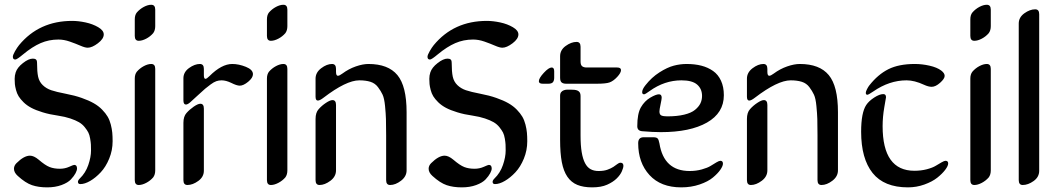

<svg xmlns="http://www.w3.org/2000/svg" viewBox="-20 -790 4545 825"><path d="M262.2 -387.2Q300.8 -379.9 331.3 -369.1Q361.8 -358.4 382.8 -346.4Q403.8 -334.5 418.9 -318.8Q434.1 -303.2 442.6 -288.6Q451.2 -273.9 456.1 -254.9Q460.9 -235.8 462.4 -220Q463.9 -204.1 463.9 -183.1Q463.9 -144 449.2 -108.4Q434.6 -72.8 412.8 -49.6Q391.1 -26.4 367.7 -12.7Q344.2 1 325.2 1Q314.9 1 314.9 -8.8Q314.9 -15.1 322.8 -22.9Q347.7 -46.9 359.4 -81.1Q371.1 -115.2 371.1 -143.1Q371.1 -159.7 370.6 -168.9Q370.1 -178.2 367.4 -194.3Q364.7 -210.4 359.6 -220.5Q354.5 -230.5 344.2 -243.4Q334 -256.3 319.3 -264.9Q304.7 -273.4 282 -281Q259.3 -288.6 230 -293Q192.9 -298.3 163.3 -307.4Q133.8 -316.4 114.5 -326.7Q95.2 -336.9 81.3 -350.6Q67.4 -364.3 60.1 -376.2Q52.7 -388.2 48.8 -403.3Q44.9 -418.5 43.9 -428.5Q43 -438.5 43 -451.2Q43 -465.8 47.4 -479Q54.2 -500 78.6 -519Q103 -538.1 121.1 -538.1Q129.9 -538.1 134.5 -534.4Q139.2 -530.8 139.2 -519Q139.2 -481.9 143.8 -460.4Q148.4 -439 163.6 -424.3Q178.7 -409.7 200.2 -402.3Q221.7 -395 262.2 -387.2ZM182.6 15.1Q145.5 15.1 117.4 5.6Q89.4 -3.9 56.2 -34.2Q40 -48.8 40 -64.9Q40 -78.1 50.8 -88.9Q83 -121.1 108.9 -121.1Q125.5 -121.1 146 -104Q174.3 -79.6 193.1 -72.3Q211.9 -64.9 237.3 -64.9Q258.8 -64.9 277.1 -73.2Q295.4 -81.5 298.8 -81.5Q311 -81.5 311 -65.9Q311 -58.1 304.7 -45.9Q298.3 -33.7 284.9 -19.3Q271.5 -4.9 244.4 5.1Q217.3 15.1 182.6 15.1ZM425.8 -642.1Q425.8 -623 400.6 -604Q375.5 -585 356.9 -585Q345.2 -585 325.2 -593.8Q305.2 -602.5 280 -611.3Q254.9 -620.1 231 -620.1Q189.9 -620.1 154.5 -604.7Q119.1 -589.4 79.1 -556.2Q52.7 -534.2 45.9 -534.2Q35.2 -534.2 35.2 -545.9Q35.2 -553.7 44.4 -569.8Q53.7 -585.9 62 -596.2Q147.9 -700.2 290 -700.2Q316.9 -700.2 347.7 -693.6Q378.4 -687 402.1 -673.1Q425.8 -659.2 425.8 -642.1Z M647 -494.1V-58.1Q647 -39.6 638.2 -27.8Q625.5 -13.2 608.2 -4.2Q590.8 4.9 576.2 4.9Q559.1 4.9 559.1 -16.1V-452.1Q559.1 -470.7 567.9 -481.9Q580.6 -496.6 597.9 -505.9Q615.2 -515.1 629.9 -515.1Q647 -515.1 647 -494.1ZM647 -748.5V-677.7Q647 -659.2 638.2 -647.5Q625.5 -632.8 608.2 -623.8Q590.8 -614.7 576.2 -614.7Q559.1 -614.7 559.1 -635.7V-706.5Q559.1 -725.6 567.9 -736.3Q580.6 -751 597.9 -760.3Q615.2 -769.5 629.9 -769.5Q647 -769.5 647 -748.5Z M768.1 -16.1V-262.2Q768.1 -289.6 781.2 -304.2Q794.4 -319.3 812.5 -331.8Q830.6 -344.2 840.8 -344.2Q856 -344.2 856 -323.2V-56.6Q856 -29.8 832 -12.5Q808.1 4.9 785.2 4.9Q768.1 4.9 768.1 -16.1ZM978 -515.1Q1005.9 -515.1 1036.4 -502.9Q1066.9 -490.7 1066.9 -471.2Q1066.9 -455.6 1046.4 -438.7Q1025.9 -421.9 1010.3 -421.9Q997.1 -421.9 973.1 -434.1Q950.7 -444.8 932.1 -444.8Q920.4 -444.8 909.7 -441.2Q898.9 -437.5 884.8 -427Q870.6 -416.5 861.6 -408.9Q852.5 -401.4 830.8 -381.1Q809.1 -360.8 796.9 -350.1Q786.1 -340.8 778.8 -340.8Q768.1 -340.8 768.1 -358.9V-453.6Q768.1 -480 792.2 -497.6Q816.4 -515.1 838.9 -515.1Q856 -515.1 856 -494.1V-466.8Q856 -451.2 862.8 -451.2Q868.2 -451.2 879.9 -462.9Q932.1 -515.1 978 -515.1Z M1214.8 -494.1V-58.1Q1214.8 -39.6 1206.1 -27.8Q1193.4 -13.2 1176 -4.2Q1158.7 4.9 1144 4.9Q1127 4.9 1127 -16.1V-452.1Q1127 -470.7 1135.7 -481.9Q1148.4 -496.6 1165.8 -505.9Q1183.1 -515.1 1197.8 -515.1Q1214.8 -515.1 1214.8 -494.1ZM1214.8 -748.5V-677.7Q1214.8 -659.2 1206.1 -647.5Q1193.4 -632.8 1176 -623.8Q1158.7 -614.7 1144 -614.7Q1127 -614.7 1127 -635.7V-706.5Q1127 -725.6 1135.7 -736.3Q1148.4 -751 1165.8 -760.3Q1183.1 -769.5 1197.8 -769.5Q1214.8 -769.5 1214.8 -748.5Z M1335.9 -16.1V-278.8Q1335.9 -306.2 1349.1 -320.8Q1362.3 -335.9 1380.4 -347.9Q1398.4 -359.9 1408.7 -359.9Q1423.8 -359.9 1423.8 -338.9V-58.1Q1423.8 -31.2 1399.7 -13.2Q1375.5 4.9 1353 4.9Q1335.9 4.9 1335.9 -16.1ZM1450.7 -473.6Q1478.5 -494.1 1508.8 -504.6Q1539.1 -515.1 1563 -515.1Q1647.9 -515.1 1687.5 -467.5Q1727.1 -419.9 1727.1 -308.1V-58.1Q1727.1 -31.7 1703.1 -13.4Q1679.2 4.9 1656.2 4.9Q1639.2 4.9 1639.2 -16.1V-209Q1639.2 -254.9 1638.4 -278.3Q1637.7 -301.8 1634.5 -334.5Q1631.3 -367.2 1624 -383.1Q1616.7 -398.9 1604.2 -415.5Q1591.8 -432.1 1571.8 -438.5Q1551.8 -444.8 1523.9 -444.8Q1467.8 -444.8 1370.1 -370.1Q1354.5 -357.9 1345.7 -357.9Q1335.9 -357.9 1335.9 -374.5V-452.1Q1335.9 -478.5 1360.1 -496.8Q1384.3 -515.1 1406.7 -515.1Q1423.8 -515.1 1423.8 -494.1V-481.9Q1423.8 -464.4 1431.6 -464.4Q1438.5 -464.4 1450.7 -473.6Z M2043.9 -387.2Q2082.5 -379.9 2113 -369.1Q2143.6 -358.4 2164.6 -346.4Q2185.5 -334.5 2200.7 -318.8Q2215.8 -303.2 2224.4 -288.6Q2232.9 -273.9 2237.8 -254.9Q2242.7 -235.8 2244.1 -220Q2245.6 -204.1 2245.6 -183.1Q2245.6 -144 2231 -108.4Q2216.3 -72.8 2194.6 -49.6Q2172.9 -26.4 2149.4 -12.7Q2126 1 2106.9 1Q2096.7 1 2096.7 -8.8Q2096.7 -15.1 2104.5 -22.9Q2129.4 -46.9 2141.1 -81.1Q2152.8 -115.2 2152.8 -143.1Q2152.8 -159.7 2152.3 -168.9Q2151.9 -178.2 2149.2 -194.3Q2146.5 -210.4 2141.4 -220.5Q2136.2 -230.5 2126 -243.4Q2115.7 -256.3 2101.1 -264.9Q2086.4 -273.4 2063.7 -281Q2041 -288.6 2011.7 -293Q1974.6 -298.3 1945.1 -307.4Q1915.5 -316.4 1896.2 -326.7Q1877 -336.9 1863 -350.6Q1849.1 -364.3 1841.8 -376.2Q1834.5 -388.2 1830.6 -403.3Q1826.7 -418.5 1825.7 -428.5Q1824.7 -438.5 1824.7 -451.2Q1824.7 -465.8 1829.1 -479Q1835.9 -500 1860.4 -519Q1884.8 -538.1 1902.8 -538.1Q1911.6 -538.1 1916.3 -534.4Q1920.9 -530.8 1920.9 -519Q1920.9 -481.9 1925.5 -460.4Q1930.2 -439 1945.3 -424.3Q1960.4 -409.7 1981.9 -402.3Q2003.4 -395 2043.9 -387.2ZM1964.4 15.1Q1927.2 15.1 1899.2 5.6Q1871.1 -3.9 1837.9 -34.2Q1821.8 -48.8 1821.8 -64.9Q1821.8 -78.1 1832.5 -88.9Q1864.7 -121.1 1890.6 -121.1Q1907.2 -121.1 1927.7 -104Q1956.1 -79.6 1974.9 -72.3Q1993.7 -64.9 2019 -64.9Q2040.5 -64.9 2058.8 -73.2Q2077.1 -81.5 2080.6 -81.5Q2092.8 -81.5 2092.8 -65.9Q2092.8 -58.1 2086.4 -45.9Q2080.1 -33.7 2066.7 -19.3Q2053.2 -4.9 2026.1 5.1Q1999 15.1 1964.4 15.1ZM2207.5 -642.1Q2207.5 -623 2182.4 -604Q2157.2 -585 2138.7 -585Q2127 -585 2106.9 -593.8Q2086.9 -602.5 2061.8 -611.3Q2036.6 -620.1 2012.7 -620.1Q1971.7 -620.1 1936.3 -604.7Q1900.9 -589.4 1860.8 -556.2Q1834.5 -534.2 1827.6 -534.2Q1816.9 -534.2 1816.9 -545.9Q1816.9 -553.7 1826.2 -569.8Q1835.4 -585.9 1843.8 -596.2Q1929.7 -700.2 2071.8 -700.2Q2098.6 -700.2 2129.4 -693.6Q2160.2 -687 2183.8 -673.1Q2207.5 -659.2 2207.5 -642.1Z M2474.6 -377.9V-207Q2474.6 -165 2479.5 -136Q2484.4 -106.9 2493.9 -88.9Q2503.4 -70.8 2517.8 -63Q2532.2 -55.2 2551.8 -55.2Q2574.7 -55.2 2590.1 -60.8Q2605.5 -66.4 2615.7 -73Q2626 -79.6 2632.8 -85.2Q2639.6 -90.8 2646.5 -90.8Q2652.8 -90.8 2655.8 -87.2Q2658.7 -83.5 2658.7 -77.6Q2658.7 -69.3 2652.1 -54Q2645.5 -38.6 2629.9 -23.2Q2614.3 -7.8 2588.6 3.7Q2563 15.1 2524.4 15.1Q2486.8 15.1 2460.7 4.4Q2434.6 -6.3 2418 -30.5Q2401.4 -54.7 2394 -93.5Q2386.7 -132.3 2386.7 -189V-377.9Q2386.7 -388.7 2391.4 -394.3Q2396 -399.9 2403.1 -402.3Q2410.2 -404.8 2417.7 -404.8Q2425.3 -404.8 2431.2 -404.8Q2439.9 -404.8 2448 -404.1Q2456.1 -403.3 2461.9 -400.6Q2467.8 -397.9 2471.2 -392.6Q2474.6 -387.2 2474.6 -377.9ZM2361.3 -483.9V-456.1Q2361.3 -443.8 2356 -437Q2350.6 -430.2 2335.4 -430.2H2312.5Q2295.4 -430.2 2295.4 -440.9Q2295.4 -454.1 2316.7 -477.1Q2337.9 -500 2350.6 -500Q2361.3 -500 2361.3 -483.9ZM2474.6 -588.9V-525.9Q2474.6 -510.7 2481.4 -505.4Q2488.3 -500 2500.5 -500H2631.3Q2648.4 -500 2648.4 -488.8Q2648.4 -477.1 2632.1 -459.5Q2615.7 -441.9 2599.6 -436Q2584 -430.2 2543.5 -430.2H2412.6Q2400.4 -430.2 2393.6 -435.5Q2386.7 -440.9 2386.7 -456.1V-548.3Q2386.7 -575.2 2410.6 -592.5Q2434.6 -609.9 2457.5 -609.9Q2474.6 -609.9 2474.6 -588.9Z M2813.5 -311Q2813.5 -297.4 2822 -293.7Q2830.6 -290 2847.2 -290Q2889.6 -290 2919.9 -297.4Q2950.2 -304.7 2966.3 -317.9Q2982.4 -331.1 2989.5 -345.7Q2996.6 -360.4 2996.6 -377.9Q2996.6 -408.2 2975.6 -426.5Q2954.6 -444.8 2908.2 -444.8Q2835.4 -444.8 2771.5 -398.9Q2752.4 -384.8 2747.6 -384.8Q2739.3 -384.8 2739.3 -394Q2739.3 -406.2 2753.4 -423.8Q2779.8 -457.5 2813.5 -479Q2847.2 -500.5 2875 -507.8Q2902.8 -515.1 2930.2 -515.1Q2965.3 -515.1 2993.7 -507.8Q3022 -500.5 3043.9 -485.1Q3065.9 -469.7 3078.1 -443.1Q3090.3 -416.5 3090.3 -380.9Q3090.3 -304.7 3017.8 -263.4Q2945.3 -222.2 2819.8 -222.2Q2784.7 -222.2 2740.2 -226.1Q2718.3 -227.5 2718.3 -247.6Q2718.3 -301.8 2733.9 -328.9Q2749.5 -356 2774.4 -370.6Q2798.8 -384.8 2811.5 -384.8Q2823.2 -384.8 2823.2 -370.1Q2823.2 -364.3 2818.4 -341.6Q2813.5 -318.8 2813.5 -311ZM2722.2 -174.8Q2722.2 -200.2 2745.6 -200.2H2787.6Q2800.3 -200.2 2805.4 -195.3Q2810.5 -190.4 2813.5 -173.8Q2832.5 -55.2 2943.4 -55.2Q2971.2 -55.2 2995.6 -62Q3020 -68.8 3033.4 -77.1Q3046.9 -85.4 3058.3 -92.3Q3069.8 -99.1 3075.2 -99.1Q3086.4 -99.1 3086.4 -86.9Q3086.4 -76.7 3075.2 -60.5Q3064 -44.4 3043.2 -27.1Q3022.5 -9.8 2986.1 2.7Q2949.7 15.1 2907.2 15.1Q2819.3 15.1 2770.8 -37.8Q2722.2 -90.8 2722.2 -174.8Z M3189.5 -16.1V-278.8Q3189.5 -306.2 3202.6 -320.8Q3215.8 -335.9 3233.9 -347.9Q3252 -359.9 3262.2 -359.9Q3277.3 -359.9 3277.3 -338.9V-58.1Q3277.3 -31.2 3253.2 -13.2Q3229 4.9 3206.5 4.9Q3189.5 4.9 3189.5 -16.1ZM3304.2 -473.6Q3332 -494.1 3362.3 -504.6Q3392.6 -515.1 3416.5 -515.1Q3501.5 -515.1 3541 -467.5Q3580.6 -419.9 3580.6 -308.1V-58.1Q3580.6 -31.7 3556.6 -13.4Q3532.7 4.9 3509.8 4.9Q3492.7 4.9 3492.7 -16.1V-209Q3492.7 -254.9 3491.9 -278.3Q3491.2 -301.8 3488 -334.5Q3484.9 -367.2 3477.5 -383.1Q3470.2 -398.9 3457.8 -415.5Q3445.3 -432.1 3425.3 -438.5Q3405.3 -444.8 3377.4 -444.8Q3321.3 -444.8 3223.6 -370.1Q3208 -357.9 3199.2 -357.9Q3189.5 -357.9 3189.5 -374.5V-452.1Q3189.5 -478.5 3213.6 -496.8Q3237.8 -515.1 3260.3 -515.1Q3277.3 -515.1 3277.3 -494.1V-481.9Q3277.3 -464.4 3285.2 -464.4Q3292 -464.4 3304.2 -473.6Z M3772.5 -248Q3772.5 -56.2 3909.2 -56.2Q3937.5 -56.2 3962.4 -62.7Q3987.3 -69.3 4000.7 -77.6Q4014.2 -85.9 4025.9 -92.5Q4037.6 -99.1 4042.5 -99.1Q4054.2 -99.1 4054.2 -87.9Q4054.2 -77.1 4041.5 -60.3Q4028.8 -43.5 4007.3 -26.4Q3985.8 -9.3 3951.9 2.9Q3918 15.1 3881.3 15.1Q3778.8 15.1 3729.5 -46.6Q3680.2 -108.4 3680.2 -224.1Q3680.2 -305.7 3702.1 -338.9Q3713.4 -356 3736.3 -370.8Q3759.3 -385.7 3775.4 -385.7Q3787.1 -385.7 3787.1 -372.1Q3787.1 -371.6 3779.8 -329.6Q3772.5 -287.6 3772.5 -248ZM4024.4 -486.8Q4039.1 -475.6 4039.1 -463.9Q4039.1 -451.7 4019.5 -434.3Q4000 -417 3983.4 -417Q3969.2 -417 3950.2 -425.8Q3909.2 -444.8 3875.5 -444.8Q3801.3 -444.8 3732.4 -397Q3711.4 -382.8 3707 -382.8Q3700.2 -382.8 3700.2 -391.1Q3700.2 -397 3705.6 -407.2Q3710.9 -417.5 3715.3 -422.9Q3752.4 -470.2 3797.4 -492.7Q3842.3 -515.1 3911.1 -515.1Q3941.9 -515.1 3974.1 -507.8Q4006.3 -500.5 4024.4 -486.8Z M4237.3 -494.1V-58.1Q4237.3 -39.6 4228.5 -27.8Q4215.8 -13.2 4198.5 -4.2Q4181.2 4.9 4166.5 4.9Q4149.4 4.9 4149.4 -16.1V-452.1Q4149.4 -470.7 4158.2 -481.9Q4170.9 -496.6 4188.2 -505.9Q4205.6 -515.1 4220.2 -515.1Q4237.3 -515.1 4237.3 -494.1ZM4237.3 -748.5V-677.7Q4237.3 -659.2 4228.5 -647.5Q4215.8 -632.8 4198.5 -623.8Q4181.2 -614.7 4166.5 -614.7Q4149.4 -614.7 4149.4 -635.7V-706.5Q4149.4 -725.6 4158.2 -736.3Q4170.9 -751 4188.2 -760.3Q4205.6 -769.5 4220.2 -769.5Q4237.3 -769.5 4237.3 -748.5Z M4357.4 -16.1V-689Q4357.4 -715.3 4381.3 -732.7Q4405.3 -750 4428.2 -750Q4445.3 -750 4445.3 -729V-56.2Q4445.3 -29.3 4421.4 -12.2Q4397.5 4.9 4374.5 4.9Q4357.4 4.9 4357.4 -16.1Z"/></svg>

Font: SirinStencil
Style: Regular
Weight: 400
Designer: Olga Karpushina (okarpush@gmail.com)
Foundry: Cyreal (www.cyreal.org)
Version: Version 1.002